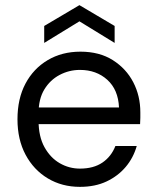

<svg xmlns="http://www.w3.org/2000/svg" viewBox="-20 -715 608 747"><path d="M291 12Q221 12 166 -21Q111 -54 79.5 -113Q48 -172 48 -251Q48 -331 79 -389.5Q110 -448 165.5 -481Q221 -514 293 -514Q367 -514 419 -481Q471 -448 498.5 -395Q526 -342 526 -278Q526 -268 526 -257Q526 -246 525 -232H111V-297H443Q440 -366 397.5 -404.5Q355 -443 291 -443Q249 -443 212 -423.5Q175 -404 152.5 -367Q130 -330 130 -274V-246Q130 -184 153 -142.5Q176 -101 212.5 -80Q249 -59 291 -59Q344 -59 378.5 -82.5Q413 -106 429 -147H512Q499 -101 469 -65.5Q439 -30 394.5 -9Q350 12 291 12ZM152 -548V-614L289 -695L426 -614V-548L289 -632Z"/></svg>

Font: DM Sans 16pt
Style: Regular
Weight: 400
Version: Version 4.004;gftools[0.9.30]